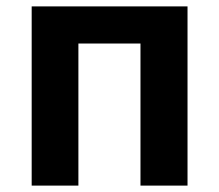

<svg xmlns="http://www.w3.org/2000/svg" viewBox="-20 -580 685 600"><path d="M79 0H225V-444H419V0H566V-560H79Z"/></svg>

Font: Noto Sans Mono CJK JP Bold
Style: Regular
Weight: 700
Designer: Ryoko NISHIZUKA (kana & ideographs); Paul D. Hunt (Latin, Greek & Cyrillic); Wenlong ZHANG (bopomofo); Sandoll Communica
Foundry: Adobe Systems Incorporated
Version: Version 1.004;PS 1.004;hotconv 1.0.82;makeotf.lib2.5.63406